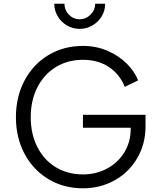

<svg xmlns="http://www.w3.org/2000/svg" viewBox="-20 -1005 861 1037"><path d="M66 -372Q66 -482 112.5 -570Q159 -658 241.5 -707.5Q324 -757 428 -757Q500 -757 561 -730.5Q622 -704 664.5 -661.5Q707 -619 726 -571L654 -536Q626 -605 567.5 -643.5Q509 -682 428 -682Q346 -682 282 -643Q218 -604 182 -533.5Q146 -463 146 -372Q146 -281 182 -210.5Q218 -140 282 -101.5Q346 -63 428 -63Q500 -63 559 -95Q618 -127 652 -183Q686 -239 686 -310V-351L722 -315H428V-385H766V-323Q766 -227 721 -150.5Q676 -74 599 -31Q522 12 428 12Q324 12 241.5 -37.5Q159 -87 112.5 -174.5Q66 -262 66 -372ZM273 -985H328Q328 -951 352 -926Q376 -901 410 -901Q444 -901 469 -926Q494 -951 494 -985H548Q548 -948 529.5 -917Q511 -886 479 -867.5Q447 -849 410 -849Q373 -849 341.5 -867.5Q310 -886 291.5 -917.5Q273 -949 273 -985Z"/></svg>

Font: Trafiko Sans Variable
Style: Regular
Weight: 400
Designer: Gumpita Rahayu / Trafiko
Foundry: Tokotype / Trafiko
Version: Version 0.001;FEAKit 1.0